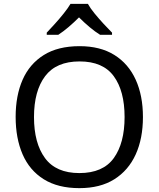

<svg xmlns="http://www.w3.org/2000/svg" viewBox="-20 -964 821 994"><path d="M720 -358Q720 -247 682.5 -164.5Q645 -82 572 -36Q499 10 391 10Q280 10 206.5 -36Q133 -82 97 -165Q61 -248 61 -359Q61 -469 97 -551Q133 -633 206.5 -679Q280 -725 392 -725Q499 -725 572 -679.5Q645 -634 682.5 -551.5Q720 -469 720 -358ZM156 -358Q156 -223 213 -145.5Q270 -68 391 -68Q513 -68 569 -145.5Q625 -223 625 -358Q625 -493 569 -569.5Q513 -646 392 -646Q271 -646 213.5 -569.5Q156 -493 156 -358ZM435 -944Q447 -922 469.5 -894.5Q492 -867 516.5 -840.5Q541 -814 560 -795V-784H498Q472 -800 444 -823.5Q416 -847 389 -874Q362 -847 335 -824Q308 -801 282 -784H222V-795Q241 -815 264.5 -841Q288 -867 310 -894.5Q332 -922 345 -944Z"/></svg>

Font: Noto Sans Deseret
Style: Regular
Weight: 400
Designer: Monotype Design Team
Foundry: Monotype Imaging Inc.
Version: Version 2.001; ttfautohint (v1.8.4.7-5d5b)